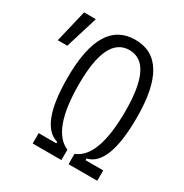

<svg xmlns="http://www.w3.org/2000/svg" viewBox="-164 -830 914 956"><g transform="rotate(30 293.0 -351.5)"><path d="M156.2 0H321.3V-59.6C245.6 -91.8 208 -195.3 208 -371.1C208 -553.7 252.4 -644 341.8 -644C431.2 -644 475.6 -553.7 475.6 -371.1C475.6 -191.9 438 -88.4 362.3 -59.6V0H527.3V-59.6H425.8V-69.3C502.4 -86.9 541 -187 541 -371.1C541 -593.3 474.6 -703.1 341.8 -703.1C209 -703.1 142.6 -593.3 142.6 -371.1C142.6 -189.5 181.2 -89.4 257.8 -67.9V-59.6H156.2ZM7.3 -507.8H62L119.1 -693.4H51.3Z"/></g></svg>

Font: Cascadia Mono Light
Style: Regular
Weight: 300
Monospace: yes
Designer: Aaron Bell
Foundry: Saja Typeworks
Version: Version 2404.023